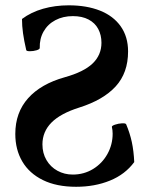

<svg xmlns="http://www.w3.org/2000/svg" viewBox="-20 -696 564 729"><path d="M38.1 -187.5Q38.1 -268.6 86.7 -323Q135.3 -377.4 226.1 -402.8Q298.3 -422.9 331.8 -455.1Q365.2 -487.3 365.2 -533.7Q365.2 -563 353 -585.9Q340.8 -608.9 316.4 -621.8Q292 -634.8 256.8 -634.8Q219.2 -634.8 190.2 -619.4Q161.1 -604 145.5 -576.4Q129.9 -548.8 130.9 -513.7Q130.9 -508.8 118.7 -505.1Q106.4 -501.5 93.5 -501.5Q80.6 -501.5 79.6 -505.9Q71.3 -542 67.4 -569.8Q63.5 -597.7 63.5 -624Q98.1 -649.9 143.6 -662.8Q189 -675.8 241.2 -675.8Q308.6 -675.8 359.4 -655.8Q410.2 -635.7 438.2 -596.2Q466.3 -556.6 466.3 -500.5Q466.3 -419.4 419.2 -367.9Q372.1 -316.4 280.8 -287.6Q209.5 -265.1 175.3 -230.5Q141.1 -195.8 141.1 -147.9Q141.1 -114.3 156.5 -88.1Q171.9 -62 198.2 -47.6Q224.6 -33.2 256.3 -33.2Q298.8 -33.2 333.5 -54.4Q368.2 -75.7 387.9 -111.3Q407.7 -147 407.7 -188.5Q407.7 -201.7 404.8 -213.9Q403.8 -218.3 416.7 -222.7Q429.7 -227.1 443.4 -227.8Q457 -228.5 459 -224.1Q473.1 -190.9 480.5 -156.7Q487.8 -122.6 489.7 -80.6Q455.1 -33.7 397.5 -10.3Q339.8 13.2 269 13.2Q194.8 13.2 143.1 -12.2Q91.3 -37.6 64.7 -82.8Q38.1 -127.9 38.1 -187.5Z"/></svg>

Font: Junicode Two Beta VF
Style: Regular
Weight: 400
Designer: Peter S. Baker
Foundry: Briery Creek Software
Version: Version 1.031 beta; ttfautohint (v1.8.1.43-b0c9)